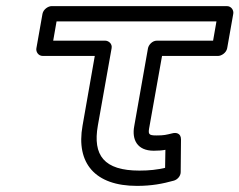

<svg xmlns="http://www.w3.org/2000/svg" viewBox="-20 -573 783 628"><path d="M436 -15C320 -15 283 -65 300 -162L345 -415C348 -430 335 -440 324 -440H154L165 -503H688L677 -440H493C478 -440 466 -426 464 -415L419 -160C411 -117 428 -80 483 -80C498 -80 511 -81 521 -83L520 -24C494 -18 469 -15 436 -15ZM428 35C476 35 512 28 548 18C560 15 571 3 571 -10L572 -117C572 -138 555 -140 544 -137C523 -132 517 -130 492 -130C465 -130 464 -134 469 -160L510 -390H693C704 -390 720 -400 723 -415L743 -528C745 -539 737 -553 722 -553H149C138 -553 122 -543 119 -528L99 -415C97 -404 105 -390 120 -390H290L250 -162C228 -39 291 35 428 35Z"/></svg>

Font: Asimov
Style: XWidOuIt
Weight: 500
Designer: Google
Version: Version 2.000980; 2014